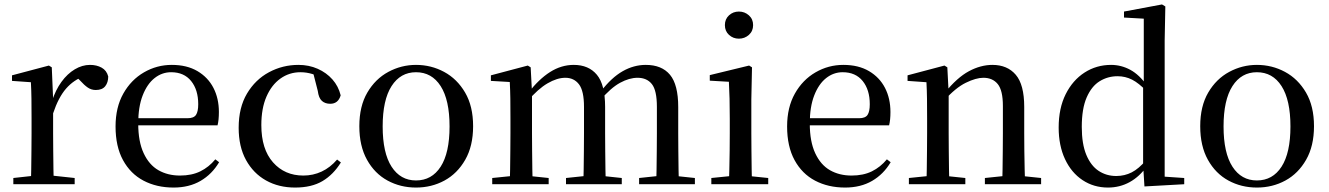

<svg xmlns="http://www.w3.org/2000/svg" viewBox="-20 -829 5979 864"><path d="M40 0V-28L149 -40H204L316 -28V0ZM119 0Q120 -25 120.5 -66Q121 -107 121.5 -152Q122 -197 122 -230V-295Q122 -347 121.5 -385Q121 -423 119 -459L34 -465V-490L200 -534L213 -526L219 -385V-384V-230Q219 -197 219.5 -152Q220 -107 220.5 -66Q221 -25 222 0ZM219 -319 194 -374H214Q230 -424 256.5 -460.5Q283 -497 316.5 -517Q350 -537 385 -537Q415 -537 437.5 -524.5Q460 -512 467 -485Q467 -458 453.5 -441Q440 -424 411 -424Q391 -424 375 -435Q359 -446 341 -466L318 -489L361 -487Q312 -470 277.5 -430.5Q243 -391 219 -319Z M761 15Q685 15 626 -16Q567 -47 533.5 -108.5Q500 -170 500 -260Q500 -346 535 -408Q570 -470 628 -503.5Q686 -537 753 -537Q821 -537 868.5 -509Q916 -481 940.5 -433.5Q965 -386 965 -325Q965 -289 959 -265H544V-297H824Q852 -297 862 -312Q872 -327 872 -360Q872 -425 840 -464.5Q808 -504 750 -504Q709 -504 675.5 -477.5Q642 -451 622 -399.5Q602 -348 602 -273Q602 -192 626.5 -139.5Q651 -87 693 -63Q735 -39 790 -39Q843 -39 881.5 -58Q920 -77 949 -112L966 -99Q934 -45 882.5 -15Q831 15 761 15Z M1308 15Q1234 15 1177 -17Q1120 -49 1087 -109Q1054 -169 1054 -254Q1054 -345 1091.5 -408Q1129 -471 1190.5 -504Q1252 -537 1323 -537Q1370 -537 1409.5 -519.5Q1449 -502 1476 -471.5Q1503 -441 1513 -400Q1502 -362 1466 -362Q1443 -362 1428.5 -375Q1414 -388 1410 -420L1387 -510L1442 -469Q1412 -488 1385.5 -496Q1359 -504 1332 -504Q1282 -504 1242 -475.5Q1202 -447 1179 -394Q1156 -341 1156 -266Q1156 -158 1208.5 -98.5Q1261 -39 1345 -39Q1389 -39 1427.5 -57Q1466 -75 1497 -111L1514 -98Q1480 -43 1431 -14Q1382 15 1308 15Z M1852 15Q1782 15 1724 -16.5Q1666 -48 1631.5 -110Q1597 -172 1597 -261Q1597 -351 1633 -412.5Q1669 -474 1727.5 -505.5Q1786 -537 1852 -537Q1920 -537 1978.5 -505.5Q2037 -474 2073 -412.5Q2109 -351 2109 -261Q2109 -172 2073.5 -110Q2038 -48 1980 -16.5Q1922 15 1852 15ZM1852 -17Q1923 -17 1963 -79Q2003 -141 2003 -260Q2003 -379 1963 -441.5Q1923 -504 1852 -504Q1782 -504 1742 -441.5Q1702 -379 1702 -260Q1702 -141 1742 -79Q1782 -17 1852 -17Z M2195 0V-28L2303 -39H2344L2449 -28V0ZM2274 0Q2275 -25 2275.5 -66Q2276 -107 2276.5 -152Q2277 -197 2277 -230V-296Q2277 -347 2276.5 -385Q2276 -423 2274 -460L2189 -465V-490L2355 -534L2368 -526L2374 -413V-410V-230Q2374 -197 2374.5 -152Q2375 -107 2375.5 -66Q2376 -25 2377 0ZM2527 0V-28L2632 -39H2675L2778 -28V0ZM2605 0Q2606 -25 2606.5 -65.5Q2607 -106 2607.5 -151Q2608 -196 2608 -230V-348Q2608 -420 2585.5 -449.5Q2563 -479 2524 -479Q2487 -479 2444 -454Q2401 -429 2353 -373L2345 -412H2358Q2405 -473 2455.5 -505Q2506 -537 2562 -537Q2629 -537 2666 -492.5Q2703 -448 2703 -348V-230Q2703 -196 2703.5 -151Q2704 -106 2704.5 -65.5Q2705 -25 2706 0ZM2856 0V-28L2960 -39H3003L3107 -28V0ZM2933 0Q2934 -25 2934.5 -65.5Q2935 -106 2935.5 -151Q2936 -196 2936 -230V-348Q2936 -422 2913.5 -450.5Q2891 -479 2849 -479Q2812 -479 2770.5 -456.5Q2729 -434 2681 -378L2671 -419H2685Q2732 -480 2782 -508.5Q2832 -537 2886 -537Q2958 -537 2995 -492.5Q3032 -448 3032 -347V-230Q3032 -196 3032.5 -151Q3033 -106 3033.5 -65.5Q3034 -25 3035 0Z M3181 0V-28L3290 -39H3330L3437 -28V0ZM3260 0Q3261 -25 3262 -66Q3263 -107 3263.5 -152Q3264 -197 3264 -230V-294Q3264 -345 3263 -384.5Q3262 -424 3260 -461L3174 -466V-491L3351 -534L3364 -526L3361 -382V-230Q3361 -197 3361.5 -152Q3362 -107 3362.5 -66Q3363 -25 3364 0ZM3305 -655Q3279 -655 3260.5 -672Q3242 -689 3242 -716Q3242 -743 3260.5 -760Q3279 -777 3305 -777Q3331 -777 3350 -760Q3369 -743 3369 -716Q3369 -689 3350 -672Q3331 -655 3305 -655Z M3783 15Q3707 15 3648 -16Q3589 -47 3555.5 -108.5Q3522 -170 3522 -260Q3522 -346 3557 -408Q3592 -470 3650 -503.5Q3708 -537 3775 -537Q3843 -537 3890.5 -509Q3938 -481 3962.5 -433.5Q3987 -386 3987 -325Q3987 -289 3981 -265H3566V-297H3846Q3874 -297 3884 -312Q3894 -327 3894 -360Q3894 -425 3862 -464.5Q3830 -504 3772 -504Q3731 -504 3697.5 -477.5Q3664 -451 3644 -399.5Q3624 -348 3624 -273Q3624 -192 3648.5 -139.5Q3673 -87 3715 -63Q3757 -39 3812 -39Q3865 -39 3903.5 -58Q3942 -77 3971 -112L3988 -99Q3956 -45 3904.5 -15Q3853 15 3783 15Z M4070 0V-28L4178 -39H4219L4324 -28V0ZM4149 0Q4150 -25 4150.5 -66Q4151 -107 4151.5 -152Q4152 -197 4152 -230V-295Q4152 -346 4151.5 -384.5Q4151 -423 4149 -459L4064 -465V-490L4230 -534L4243 -526L4249 -410V-409V-230Q4249 -197 4249.5 -152Q4250 -107 4250.5 -66Q4251 -25 4252 0ZM4412 0V-28L4518 -39H4560L4665 -28V0ZM4490 0Q4491 -25 4491.5 -65.5Q4492 -106 4492.5 -151Q4493 -196 4493 -230V-352Q4493 -422 4470 -450.5Q4447 -479 4405 -479Q4372 -479 4326 -456.5Q4280 -434 4228 -376L4221 -412H4232Q4287 -480 4340 -508.5Q4393 -537 4446 -537Q4513 -537 4551 -492.5Q4589 -448 4589 -348V-230Q4589 -196 4589.5 -151Q4590 -106 4591 -65.5Q4592 -25 4593 0Z M4966 15Q4902 15 4851.5 -18.5Q4801 -52 4772.5 -113Q4744 -174 4744 -255Q4744 -342 4775.5 -405Q4807 -468 4860.5 -502.5Q4914 -537 4980 -537Q5025 -537 5066 -515Q5107 -493 5143 -442H5153L5139 -419Q5105 -455 5074.5 -470.5Q5044 -486 5009 -486Q4965 -486 4928.5 -463.5Q4892 -441 4870 -390.5Q4848 -340 4848 -258Q4848 -181 4868.5 -132Q4889 -83 4924 -60Q4959 -37 5003 -37Q5041 -37 5073 -53.5Q5105 -70 5137 -108L5151 -82H5142Q5108 -34 5063.5 -9.5Q5019 15 4966 15ZM5130 10 5124 -87V-89V-438L5127 -448V-745L5038 -750V-777L5209 -809L5224 -800L5221 -647V-34L5309 -28V0Z M5636 15Q5566 15 5508 -16.5Q5450 -48 5415.5 -110Q5381 -172 5381 -261Q5381 -351 5417 -412.5Q5453 -474 5511.5 -505.5Q5570 -537 5636 -537Q5704 -537 5762.5 -505.5Q5821 -474 5857 -412.5Q5893 -351 5893 -261Q5893 -172 5857.5 -110Q5822 -48 5764 -16.5Q5706 15 5636 15ZM5636 -17Q5707 -17 5747 -79Q5787 -141 5787 -260Q5787 -379 5747 -441.5Q5707 -504 5636 -504Q5566 -504 5526 -441.5Q5486 -379 5486 -260Q5486 -141 5526 -79Q5566 -17 5636 -17Z"/></svg>

Font: Noto Serif SC ExtraLight Medium
Style: Regular
Weight: 500
Version: Version 2.002-H1;hotconv 1.1.0;makeotfexe 2.6.0